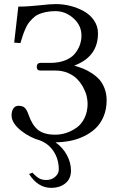

<svg xmlns="http://www.w3.org/2000/svg" viewBox="-20 -678 582 931"><path d="M121.1 166C149.7 210.6 185.4 232.9 228 232.9C256 232.9 279.1 225.6 297.1 210.9C315.2 196.3 324.2 175.6 324.2 148.9C324.2 123.5 317.5 98.5 304.2 73.7C290.9 49 272.5 28.5 249 12.2C273.4 11.9 297 9.5 319.8 5.1C342.6 0.7 364.9 -6.7 386.7 -17.1C408.5 -27.5 427.5 -40.4 443.6 -55.7C459.7 -71 472.7 -90.3 482.4 -113.5C492.2 -136.8 497.1 -162.9 497.1 -191.9C497.1 -212.4 493.8 -231.3 487.3 -248.5C480.8 -265.8 472.5 -280.1 462.4 -291.5C452.3 -302.9 440 -313.3 425.5 -322.8C411.1 -332.2 397.1 -339.6 383.8 -345C370.4 -350.3 355.8 -355.3 339.8 -359.9C416.7 -388.5 455.1 -440.6 455.1 -516.1C455.1 -538.9 448.9 -559.6 436.5 -578.1C424.2 -596.7 407.9 -611.7 387.7 -623C367.5 -634.4 345.6 -643.1 322 -649.2C298.4 -655.2 274.7 -658.2 251 -658.2C233.1 -658.2 206.1 -656.2 169.9 -652.1C133.8 -648 100.1 -646 68.8 -646L48.8 -471.2L79.1 -469.2L89.8 -503.9C92.4 -512 96.4 -522.5 101.8 -535.2C107.2 -547.9 112.4 -557.7 117.4 -564.7C122.5 -571.7 129.3 -579.5 137.9 -588.1C146.6 -596.8 155.8 -603.4 165.8 -607.9C175.7 -612.5 187.7 -616.3 201.9 -619.4C216.1 -622.5 231.8 -624 249 -624C281.2 -624 310.3 -612.5 336.2 -589.4C362.1 -566.2 375 -538.4 375 -505.9C375 -490.6 372.6 -475.7 367.7 -461.4C362.8 -447.1 355 -433 344.2 -419.2C333.5 -405.4 317.7 -394.2 296.9 -385.7C276 -377.3 251.5 -373 223.1 -373H175.8C170.2 -373 165.9 -371.3 162.8 -367.9C159.7 -364.5 158.2 -359.9 158.2 -354C158.2 -342 164.1 -335.9 175.8 -335.9H249C271.2 -335.9 291.4 -331.9 309.8 -324C328.2 -316 343.1 -306.1 354.5 -294.2C365.9 -282.3 375.6 -269 383.5 -254.2C391.5 -239.3 397.1 -225.3 400.1 -212.2C403.2 -199 404.8 -186.8 404.8 -175.8C404.8 -150.1 400 -127.1 390.4 -106.9C380.8 -86.8 368.1 -71 352.3 -59.6C336.5 -48.2 319.7 -39.6 302 -33.7C284.3 -27.8 266.3 -24.9 248 -24.9C211.6 -24.9 183.8 -32.6 164.6 -47.9C145.7 -63.2 130.5 -87.2 119.1 -120.1C113.3 -137 106.9 -148.8 100.1 -155.3C93.3 -161.8 83.2 -165 69.8 -165C58.8 -165 50.4 -160.6 44.7 -151.9C39 -143.1 36.1 -131.8 36.1 -118.2C36.1 -93.1 52.1 -68 84 -43C111.7 -21.5 141.6 -6.2 173.8 2.9C202.1 13.7 224.4 31.7 240.7 57.1C257 82.5 265.1 111.5 265.1 144C265.1 157.1 259.3 168.8 247.6 179.2C235.8 189.6 221.4 194.8 204.1 194.8C190.4 194.8 178.7 192 168.9 186.3C159.2 180.6 148.6 171.5 137.2 159.2Z"/></svg>

Font: Linux Biolinum G
Style: Bold
Weight: 700
Designer: Philipp H. Poll
Foundry: Philipp H. Poll
Version: Version 1.1.0